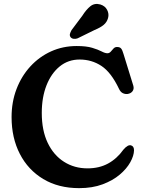

<svg xmlns="http://www.w3.org/2000/svg" viewBox="-20 -956 748 995"><path d="M674.5 -177Q674 -149 655.2 -115.2Q636.5 -81.5 600.5 -51Q564.5 -20.5 511.8 -0.8Q459 19 390 19Q283 19 204.2 -28.2Q125.5 -75.5 82.8 -158.5Q40 -241.5 40 -349Q40 -428 65.8 -495Q91.5 -562 137.5 -612Q183.5 -662 244.8 -689.8Q306 -717.5 377.5 -717.5Q427.5 -717.5 458 -708.2Q488.5 -699 506.5 -689.5Q524.5 -680 536.5 -680Q546.5 -680 553.8 -688.2Q561 -696.5 568.2 -704.5Q575.5 -712.5 586.5 -712.5Q601.5 -712.5 608 -704.2Q614.5 -696 620 -676.5L671 -511.5Q675.5 -495 666.8 -483.2Q658 -471.5 641 -469Q628 -467.5 616 -473.5Q604 -479.5 596.5 -496Q556 -581 505.8 -614.2Q455.5 -647.5 392.5 -647.5Q333.5 -647.5 289.5 -611.8Q245.5 -576 221 -513.8Q196.5 -451.5 196.5 -370.5Q196.5 -280 227.2 -215.8Q258 -151.5 311.8 -117.5Q365.5 -83.5 433.5 -83.5Q494 -83.5 540 -108.5Q586 -133.5 619.5 -180.5Q643 -208 659.5 -202.5Q674.5 -198 674.5 -177ZM407 -875Q427 -906.5 448.5 -923.8Q470 -941 499.5 -933Q524.5 -925.5 535.2 -904.8Q546 -884 540 -862.5Q534 -841 517.2 -827Q500.5 -813 470 -800.5L382.5 -757.5Q372.5 -753.5 362.2 -754.8Q352 -756 346 -763Q340 -771.5 342.5 -780.5Q345 -789.5 350.5 -799.5Z"/></svg>

Font: Fraunces 9pt S100 SemiBold
Style: Regular
Weight: 600
Version: Version 1.000; ttfautohint (v1.8.3)